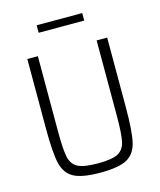

<svg xmlns="http://www.w3.org/2000/svg" viewBox="-125 -940 865 1038"><g transform="rotate(-15 307.5 -421.5)"><path d="M84 -297V-688H143V-265Q143 -165 152.5 -122Q162 -79 195.5 -61.5Q229 -44 308 -44Q386 -44 419.5 -61.5Q453 -79 462.5 -122Q472 -165 472 -265V-688H531V-297Q531 -164 517 -103.5Q503 -43 457 -17.5Q411 8 308 8Q205 8 158.5 -17.5Q112 -43 98 -103.5Q84 -164 84 -297ZM180 -851H435V-809H180Z"/></g></svg>

Font: Saira SemiCondensed Light
Style: Regular
Weight: 300
Width: 4
Designer: Hector Gatti with collaboration of the Omnibus-Type team
Foundry: Omnibus-Type
Version: Version 0.072; ttfautohint (v1.8)